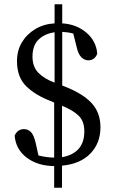

<svg xmlns="http://www.w3.org/2000/svg" viewBox="-20 -769 531 904"><path d="M235 115V13Q157 12 105.5 -27Q54 -66 49 -131Q63 -161 93 -161Q112 -161 125.5 -147.5Q139 -134 148 -96L161 -37Q181 -32 199.5 -29.5Q218 -27 235 -27V-286L222 -292Q149 -319 104.5 -362Q60 -405 60 -481Q60 -531 83 -569.5Q106 -608 146 -632Q186 -656 237 -659V-749H273V-659Q340 -655 386.5 -615.5Q433 -576 438 -516Q426 -485 395 -485Q378 -485 363 -499.5Q348 -514 340 -551L325 -611Q311 -615 298 -616.5Q285 -618 273 -619V-366L279 -364Q368 -330 410.5 -284.5Q453 -239 453 -170Q453 -95 405.5 -46Q358 3 272 11V115ZM377 -151Q377 -198 350.5 -224Q324 -250 272 -271V-29Q321 -37 349 -67Q377 -97 377 -151ZM133 -502Q133 -454 161.5 -425.5Q190 -397 237 -380V-617Q192 -611 162.5 -583.5Q133 -556 133 -502Z"/></svg>

Font: Source Serif 4 Subhead
Style: Regular
Weight: 400
Designer: Frank Grießhammer
Foundry: Adobe Systems Incorporated
Version: Version 4.004;hotconv 1.0.117;makeotfexe 2.5.65602